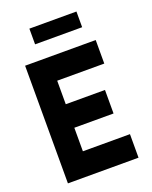

<svg xmlns="http://www.w3.org/2000/svg" viewBox="-134 -778 675 852"><g transform="rotate(-20 203.5 -352.0)"><path d="M111.1 -703.7H333.3V-629.6H111.1ZM148.1 -111.1H370.4V0H37V-555.6H370.4V-444.4H148.1V-333.3H333.3V-222.2H148.1Z"/></g></svg>

Font: Jersey 15
Style: Regular
Weight: 400
Designer: Sarah Cadigan-Fried
Version: Version 1.001; ttfautohint (v1.8.4.7-5d5b)